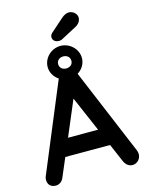

<svg xmlns="http://www.w3.org/2000/svg" viewBox="-150 -1139 945 1234"><g transform="rotate(-15 322.5 -522.0)"><path d="M438 -744C438 -806 384 -855 324 -855C264 -855 210 -806 210 -744C210 -708 230 -675 260 -655L15 -66C13 -59 12 -53 12 -47C12 -17 29 5 65 5C88 5 109 -10 118 -35L170 -157H468L520 -36C531 -11 551 5 575 5C603 5 631 -18 631 -54C631 -62 629 -70 626 -78L385 -653C416 -672 438 -706 438 -744ZM280 -744C280 -770 299 -785 324 -785C346 -785 368 -772 368 -744C368 -721 349 -705 324 -705C299 -705 280 -721 280 -744ZM348 -894 448 -947C472 -959 485 -980 485 -1000C485 -1030 455 -1049 432 -1049C414 -1049 397 -1039 383 -1027L297 -951C287 -942 283 -933 283 -924C283 -902 300 -888 325 -888C332 -888 340 -889 348 -894ZM419 -272H219L318 -506Z"/></g></svg>

Font: Hotpoint
Style: Bold
Weight: 700
Designer: Andrew Paglinawan, Luciano Perondi, Riccardo Olocco
Foundry: CAST Cooperativa Anonima Servizi Tipografici
Version: Version 1.000;PS 2.1;hotconv 16.6.51;makeotf.lib2.5.65220